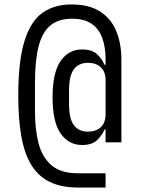

<svg xmlns="http://www.w3.org/2000/svg" viewBox="-20 -730 640 862"><path d="M454 112H331Q255 112 203 86.5Q151 61 120 9.5Q89 -42 75.5 -119.5Q62 -197 62 -300Q62 -455 89.5 -544.5Q117 -634 170 -672Q223 -710 301 -710Q381 -710 430.5 -677.5Q480 -645 502.5 -589Q525 -533 525 -463V-91H454V-148H449Q439 -123 416 -101Q393 -79 349 -79Q288 -79 252 -131Q216 -183 216 -293Q216 -404 252 -456Q288 -508 349 -508Q393 -508 416 -486.5Q439 -465 449 -439H454V-463Q454 -520 438.5 -561Q423 -602 390 -624Q357 -646 303 -646Q243 -646 206.5 -616Q170 -586 153.5 -522.5Q137 -459 137 -358V-229Q137 -152 152.5 -89Q168 -26 210 11Q252 48 331 48H454ZM375 -139Q411 -139 432.5 -159Q454 -179 454 -217V-370Q454 -408 432.5 -428Q411 -448 375 -448Q334 -448 312 -419.5Q290 -391 290 -324V-263Q290 -196 312 -167.5Q334 -139 375 -139Z"/></svg>

Font: Lilex
Style: Regular
Weight: 400
Monospace: yes
Designer: Mike Abbink, Paul van der Laan, Pieter van Rosmalen, Mikhael Khrustik
Foundry: Mikhael Khrustik
Version: Version 2.510